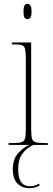

<svg xmlns="http://www.w3.org/2000/svg" viewBox="-20 -758 277 1004"><path d="M124 -658Q114 -658 108.5 -666Q103 -674 103 -698Q103 -721 108.5 -729.5Q114 -738 124 -738Q133 -738 139 -729.5Q145 -721 145 -698Q145 -674 139 -666Q133 -658 124 -658ZM25 0V-10H45Q77 -10 92 -14.5Q107 -19 111 -34.5Q115 -50 115 -85V-447Q115 -483 111.5 -500Q108 -517 94.5 -521.5Q81 -526 51 -526H42V-536H143V-85Q143 -50 147 -34.5Q151 -19 165.5 -14.5Q180 -10 212 -10H230V0ZM135 226Q95 226 71 201.5Q47 177 47 127Q47 74 74.5 43.5Q102 13 133 0H154Q120 15 97.5 45Q75 75 75 128Q75 216 137 216Q148 216 159 213Q170 210 186 202V213Q160 226 135 226Z"/></svg>

Font: Noto Serif Display Condensed Thin
Style: Regular
Weight: 100
Width: 3
Designer: Monotype Design Team
Foundry: Monotype Imaging Inc.
Version: Version 2.009